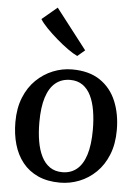

<svg xmlns="http://www.w3.org/2000/svg" viewBox="-59 -912 693 968"><g transform="rotate(5 287.5 -428.0)"><path d="M31 -274Q31 -344.5 52.8 -398.2Q74.5 -452 112 -488.5Q149.5 -525 196.5 -544Q243.5 -563 293.5 -563Q379.5 -563 435 -525.5Q490.5 -488 517.2 -423.5Q544 -359 544 -277.5Q544 -207 522.2 -153Q500.5 -99 463 -62.5Q425.5 -26 378.5 -7.5Q331.5 11 281.5 11Q217 11 169.8 -10.5Q122.5 -32 91.8 -70.5Q61 -109 46 -161Q31 -213 31 -274ZM288.5 -42.5Q331.5 -42.5 361.8 -67.5Q392 -92.5 407.8 -142.8Q423.5 -193 423.5 -269Q423.5 -320 416.2 -364Q409 -408 393.2 -440.5Q377.5 -473 351.5 -491.2Q325.5 -509.5 288.5 -509.5Q245 -509.5 214.2 -484.5Q183.5 -459.5 167.5 -409.5Q151.5 -359.5 151.5 -283Q151.5 -231 159 -187.2Q166.5 -143.5 182.8 -111Q199 -78.5 225.2 -60.5Q251.5 -42.5 288.5 -42.5ZM312 -633Q292.5 -642 264.2 -662Q236 -682 206.2 -707.8Q176.5 -733.5 152.2 -758.5Q128 -783.5 116.5 -802.5L193.5 -867L350 -664.5L313 -633Z"/></g></svg>

Font: Merriweather 36pt Medium
Style: Regular
Weight: 500
Version: Version 2.100